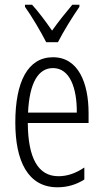

<svg xmlns="http://www.w3.org/2000/svg" viewBox="-20 -785 439 815"><path d="M176 -606H226C250 -653 288 -714 317 -756V-765H287C253 -724 231 -697 201 -655C174 -694 142 -737 116 -765H86V-756C114 -717 152 -653 176 -606ZM205 -542C98 -542 45 -438 45 -265C45 -102 98 10 224 10C267 10 305 -2 338 -23V-74C301 -49 265 -37 228 -37C141 -37 99 -115 98 -263H356V-305C356 -432 313 -542 205 -542ZM205 -496C277 -496 307 -410 306 -307H99C105 -435 143 -496 205 -496Z"/></svg>

Font: Noto Sans Lao ExtraCondensed Light
Style: Regular
Weight: 300
Width: 2
Designer: Monotype Design Team
Foundry: Monotype Imaging Inc.
Version: Version 2.003